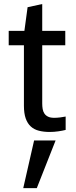

<svg xmlns="http://www.w3.org/2000/svg" viewBox="-20 -656 383 968"><path d="M253.4 -62Q267.1 -62 283.4 -64Q299.8 -65.9 311 -68.4V-1Q295.9 2.9 274.2 6.1Q252.4 9.3 230.5 9.3Q200.7 9.3 176.5 3.2Q152.3 -2.9 135.5 -18.1Q118.7 -33.2 109.6 -58.8Q100.6 -84.5 100.6 -123V-427.7H23.9V-500.5H103L119.1 -619.6L192.9 -635.7V-500.5H309.1V-427.7H192.9V-133.8Q192.9 -119.6 195.1 -106.4Q197.3 -93.3 203.9 -83.5Q210.4 -73.7 222.2 -67.9Q233.9 -62 253.4 -62ZM97.2 292.5 151.9 52.2H260.3L165.5 292.5Z"/></svg>

Font: Shanti
Style: Regular
Weight: 400
Designer: vernon adams
Foundry: vernon adams
Version: Version 1.000